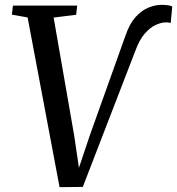

<svg xmlns="http://www.w3.org/2000/svg" viewBox="-20 -766 732 793"><path d="M226 7 94 -694 29 -705.5 33.5 -743H299L294.5 -705L201.5 -693.5L286.5 -205.5L312.5 -29L291.5 -29.5L351 -207L499 -621Q515.5 -669 540.5 -696.2Q565.5 -723.5 593.8 -734.8Q622 -746 647 -746Q664 -746 676.2 -743.8Q688.5 -741.5 691.5 -739L685 -671Q680.5 -672.5 676 -673Q671.5 -673.5 665.5 -673.5Q646 -673.5 623 -663Q600 -652.5 577.5 -626.8Q555 -601 538 -553.5L322 6Z"/></svg>

Font: Merriweather 48pt
Style: Italic
Weight: 400
Italic angle: -7.8°
Version: Version 2.101